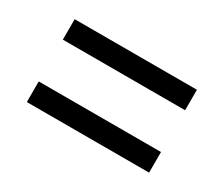

<svg xmlns="http://www.w3.org/2000/svg" viewBox="-64 -597 696 597"><g transform="rotate(30 284.0 -299.0)"><path d="M64.5 -374V-447.5H503.5V-374ZM64.5 -150V-224H503.5V-150Z"/></g></svg>

Font: Heraclito
Style: Regular
Weight: 400
Designer: Kostas Bartsokas (font) & Cristiano Sobral (main changes)
Foundry: Kostas Bartsokas (font) & Cristiano Sobral (main changes)
Version: Version 1.00;July 8, 2020;FontCreator 13.0.0.2655 64-bit